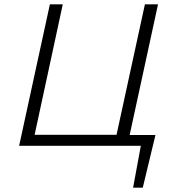

<svg xmlns="http://www.w3.org/2000/svg" viewBox="-20 -678 808 893"><path d="M703 -50 644 195H599L635 0H69L212 -658H272L141 -51H522L654 -658H715L583 -50Z"/></svg>

Font: Ysabeau Semilight
Style: Italic
Weight: 300
Italic angle: -12°
Designer: Christian Thalmann (Catharsis Fonts)
Version: Version 0.003